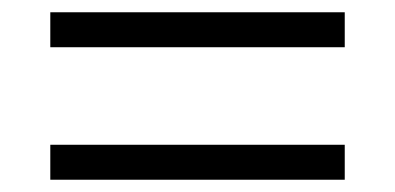

<svg xmlns="http://www.w3.org/2000/svg" viewBox="-20 -453 644 313"><path d="M542 -433V-376H62V-433ZM542 -217V-160H62V-217Z"/></svg>

Font: Georama ExtraExtended Light
Style: Regular
Weight: 300
Width: 8
Designer: Jean-Baptiste Levee
Foundry: Production Type
Version: Version 1.000